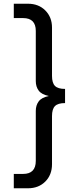

<svg xmlns="http://www.w3.org/2000/svg" viewBox="-20 -758 418 1030"><path d="M54 252V175H104Q172 175 172 105V-163Q172 -193 187.5 -214Q203 -235 242 -243Q203 -251 187.5 -272Q172 -293 172 -323V-592Q172 -661 104 -661H54V-738H130Q187 -738 223 -702Q259 -666 259 -610V-351Q259 -313 275 -297Q291 -281 329 -281V-205Q291 -205 275 -189Q259 -173 259 -135V123Q259 180 223 216Q187 252 130 252Z"/></svg>

Font: Gantari Medium
Style: Regular
Weight: 500
Designer: Anugrah Pasau
Foundry: Lafontype
Version: Version 1.000; ttfautohint (v1.8.4.7-5d5b)